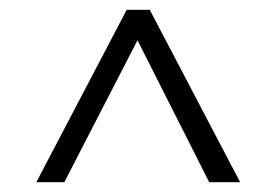

<svg xmlns="http://www.w3.org/2000/svg" viewBox="-20 -720 563 391"><path d="M469 -349H406L260 -638L111 -349H54L238 -700H285Z"/></svg>

Font: Post Grotesk Light
Style: Light
Weight: 300
Version: Version 1.0